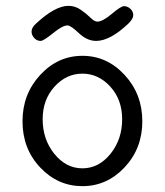

<svg xmlns="http://www.w3.org/2000/svg" viewBox="-20 -631 565 657"><path d="M88 -523Q88 -537 104 -551Q169 -611 214 -611Q237 -611 256.5 -597.5Q276 -584 289.5 -570.5Q303 -557 313 -557Q331 -557 362.5 -583.5Q394 -610 404 -610Q416 -610 426 -601Q436 -592 436 -579Q436 -567 420 -551Q357 -491 309 -491Q278 -491 250 -517.5Q222 -544 211 -544Q194 -544 161.5 -517.5Q129 -491 119 -491Q106 -491 97 -501Q88 -511 88 -523ZM57 -216Q57 -309 117.5 -374.5Q178 -440 262 -440Q346 -440 406.5 -374.5Q467 -309 467 -216Q467 -123 406.5 -58.5Q346 6 262 6Q178 6 117.5 -58Q57 -122 57 -216ZM126 -223Q126 -154 166 -104.5Q206 -55 262 -55Q318 -55 358 -104.5Q398 -154 398 -223Q398 -290 357.5 -334.5Q317 -379 262 -379Q207 -379 166.5 -334.5Q126 -290 126 -223Z"/></svg>

Font: CMU Typewriter Text
Style: Regular
Weight: 500
Monospace: yes
Version: Version 0.7.0